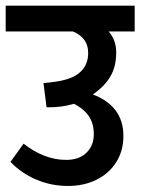

<svg xmlns="http://www.w3.org/2000/svg" viewBox="-29 -648 487 665"><path d="M437.5 -539.1H347.2Q373.5 -509.3 373.5 -466.3Q373.5 -417.5 353.3 -383.1Q333 -348.6 292.5 -320.8Q343.8 -301.8 371.1 -265.9Q398.4 -230 398.4 -177.2Q398.4 -125.5 373.3 -85.9Q348.1 -46.4 304.4 -25.1Q260.7 -3.9 206.5 -3.9Q148.4 -3.9 96.4 -26.1Q44.4 -48.3 7.3 -87.4L52.7 -150.4Q124.5 -94.2 200.2 -94.2Q245.1 -94.2 270.5 -119.1Q295.9 -144 295.9 -183.1Q295.9 -219.7 279.1 -245.1Q262.2 -270.5 227.1 -288.6Q184.6 -275.4 132.3 -276.4L121.6 -360.4Q137.2 -361.3 154.3 -363.8Q219.7 -371.6 248 -397.5Q276.4 -423.3 276.4 -463.9Q276.4 -493.2 261.2 -512Q246.1 -530.8 223.1 -539.1H-9.3V-628.4H437.5Z"/></svg>

Font: Varta
Style: Bold
Weight: 700
Designer: Joana Correia, Viktoriya Grabowska, Eben Sorkin
Foundry: Sorkin Type
Version: Version 1.002; ttfautohint (v1.3) -l 8 -r 24 -G 200 -x 12 -H